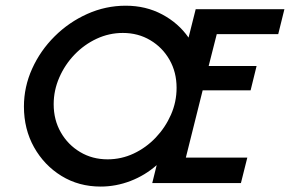

<svg xmlns="http://www.w3.org/2000/svg" viewBox="-20 -658 1042 690"><path d="M341.7 12.5Q263.2 12.5 201 -25.7Q138.9 -63.9 102.4 -128.8Q66 -193.8 66 -275Q66 -345.8 95.5 -411.1Q125 -476.4 176.4 -527.4Q227.8 -578.5 293.8 -608Q359.7 -637.5 431.9 -637.5Q504.2 -637.5 562.8 -606.2Q621.5 -575 657.6 -522.9L683.3 -625H1002.1L979.9 -535.4H759L729.9 -420.8H902.1L880.6 -333.3H708.3L647.9 -91.7H868.8L845.8 0H527.1L543.1 -64.6Q501.4 -27.8 449 -7.6Q396.5 12.5 341.7 12.5ZM366.7 -85.4Q416 -85.4 460.4 -106.2Q504.9 -127.1 539.6 -163.5Q574.3 -200 594.4 -245.8Q614.6 -291.7 614.6 -342.4Q614.6 -398.6 589.2 -443.1Q563.9 -487.5 520.1 -513.5Q476.4 -539.6 421.5 -539.6Q372.2 -539.6 327.4 -518.8Q282.6 -497.9 247.9 -461.8Q213.2 -425.7 193.1 -379.5Q172.9 -333.3 172.9 -283.3Q172.9 -227.1 198.6 -182.3Q224.3 -137.5 268.1 -111.5Q311.8 -85.4 366.7 -85.4Z"/></svg>

Font: Afacad Medium
Style: Italic
Weight: 500
Italic angle: -14°
Designer: Kristian Moeller
Foundry: Dicotype
Version: Version 1.000; ttfautohint (v1.8.4.7-5d5b)